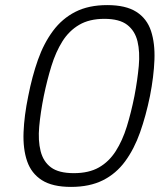

<svg xmlns="http://www.w3.org/2000/svg" viewBox="-20 -727 660 754"><path d="M91 -350Q106 -427 129 -492Q152 -557 188 -605.5Q224 -654 276 -680.5Q328 -707 401 -707Q474 -707 515.5 -680.5Q557 -654 573 -605.5Q589 -557 586.5 -492Q584 -427 569 -350Q553 -272 530 -207Q507 -142 471.5 -93.5Q436 -45 384 -19Q332 7 259 7Q186 7 144.5 -19.5Q103 -46 86.5 -94Q70 -142 72.5 -207.5Q75 -273 91 -350ZM508 -350Q520 -413 525 -468Q530 -523 520 -564.5Q510 -606 479.5 -629.5Q449 -653 390 -653Q331 -653 291 -629.5Q251 -606 225 -564.5Q199 -523 182 -468Q165 -413 152 -350Q139 -285 134 -230Q129 -175 139.5 -133.5Q150 -92 180.5 -69.5Q211 -47 270 -47Q329 -47 368.5 -69.5Q408 -92 434.5 -133.5Q461 -175 478 -230Q495 -285 508 -350Z"/></svg>

Font: Albert Sans Light
Style: Italic
Weight: 300
Italic angle: -11.25°
Designer: Andreas Rasmussen
Foundry: a.Foundry
Version: Version 1.025